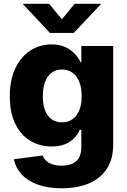

<svg xmlns="http://www.w3.org/2000/svg" viewBox="-20 -778 670 1012"><path d="M305.7 214.4Q231.4 214.4 178.5 194.8Q125.5 175.3 94 141.1Q62.5 106.9 53.2 61.5L205.1 41.5Q210 56.6 222.7 68.8Q235.4 81.1 256.1 88.1Q276.9 95.2 305.2 95.2Q355.5 95.2 382.1 71Q408.7 46.9 408.7 -2.9V-93.8H400.4Q389.2 -67.4 368.9 -47.6Q348.6 -27.8 319.6 -16.8Q290.5 -5.9 252 -5.9Q189.5 -5.9 139.6 -35.9Q89.8 -65.9 60.8 -124.5Q31.7 -183.1 31.7 -270Q31.7 -359.4 61.8 -420.4Q91.8 -481.4 141.6 -512.7Q191.4 -543.9 251.5 -543.9Q291.5 -543.9 321.3 -531Q351.1 -518.1 372.1 -496.6Q393.1 -475.1 405.3 -449.2H408.7V-535.6H576.7V-17.6Q576.7 60.5 542.7 112.1Q508.8 163.6 447.8 189Q386.7 214.4 305.7 214.4ZM306.6 -133.3Q339.4 -133.3 362.5 -149.9Q385.7 -166.5 398.2 -197.5Q410.6 -228.5 410.6 -271Q410.6 -314 398.2 -345.7Q385.7 -377.4 362.5 -394.5Q339.4 -411.6 306.6 -411.6Q274.4 -411.6 251.7 -394.3Q229 -377 217.3 -345.5Q205.6 -314 205.6 -271Q205.6 -228 217.3 -197Q229 -166 251.7 -149.7Q274.4 -133.3 306.6 -133.3ZM239.3 -757.8 306.2 -676.3 373 -757.8H511.2V-755.4L368.7 -604.5H243.2L101.6 -755.4V-757.8Z"/></svg>

Font: Inter 20pt ExtraBold
Style: Regular
Weight: 800
Version: Version 4.001;git-66647c0bb